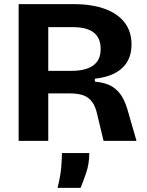

<svg xmlns="http://www.w3.org/2000/svg" viewBox="-20 -680 710 927"><path d="M70 0V-660H337Q390 -660 433.5 -651.5Q477 -643 510.5 -627Q544 -611 567.5 -587.5Q591 -564 603 -533.5Q615 -503 615 -466Q615 -431 604.5 -403Q594 -375 572 -353.5Q550 -332 516.5 -318.5Q483 -305 438 -300V-286Q491 -281 521.5 -262Q552 -243 570 -212Q588 -181 600 -135L639 0H480L450 -125Q442 -164 425.5 -187Q409 -210 383 -219.5Q357 -229 319 -229H213V0ZM213 -338H326Q393 -338 429.5 -363.5Q466 -389 466 -443Q466 -497 432.5 -523Q399 -549 330 -549H213ZM258 227Q273 165 276 124Q279 83 279 59H411Q411 110 396.5 153Q382 196 369 227Z"/></svg>

Font: Bricolage Grotesque 24pt
Style: Bold
Weight: 700
Designer: Mathieu Triay
Foundry: Atelier Triay
Version: Version 1.001;gftools[0.9.33.dev8+g029e19f]